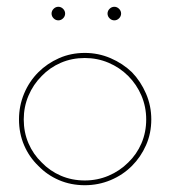

<svg xmlns="http://www.w3.org/2000/svg" viewBox="-20 -540 501 566"><path d="M369 -51Q395 -77 410.5 -112Q426 -147 426 -188Q426 -228 410.5 -264Q395 -300 369 -327Q342 -353 306 -368.5Q270 -384 230 -384Q189 -384 154 -368.5Q119 -353 93 -327Q66 -300 51 -264Q36 -228 36 -188Q36 -147 51 -112Q66 -77 93 -51Q119 -24 154 -9Q189 6 230 6Q270 6 306 -9Q342 -24 369 -51ZM103 -61Q78 -85 64 -117.5Q50 -150 50 -188Q50 -225 64 -258Q78 -291 103 -316Q127 -341 159.5 -355Q192 -369 230 -369Q267 -369 300 -355Q333 -341 358 -316Q383 -291 397 -258Q411 -225 411 -188Q411 -150 397 -117.5Q383 -85 358 -61Q333 -36 300 -22Q267 -8 230 -8Q192 -8 159.5 -22Q127 -36 103 -61ZM337 -500Q337 -508 331 -514Q325 -520 317 -520Q309 -520 303 -514Q297 -508 297 -500Q297 -492 303 -486Q309 -480 317 -480Q325 -480 331 -486Q337 -492 337 -500ZM172 -500Q172 -508 166 -514Q160 -520 152 -520Q144 -520 138 -514Q132 -508 132 -500Q132 -492 138 -486Q144 -480 152 -480Q160 -480 166 -486Q172 -492 172 -500Z"/></svg>

Font: Josefin Slab Thin Thin
Style: Regular
Weight: 250
Version: Version 2.000